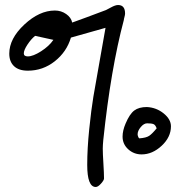

<svg xmlns="http://www.w3.org/2000/svg" viewBox="-20 -709 722 766"><path d="M199 -667Q224 -667 244 -653Q264 -639 268 -619Q313 -635 403 -669Q404 -669 422 -679Q440 -689 451 -689Q479 -689 479 -655Q479 -650 476.5 -641Q474 -632 474 -629Q422 -434 392 -150Q390 -128 390 -116Q390 -97 392.5 -57Q395 -17 395 3Q395 10 383 23.5Q371 37 362 37Q328 37 328 -51Q328 -116 336 -194Q344 -272 352.5 -323Q361 -374 378 -468Q395 -562 401 -598Q286 -566 263 -559Q246 -502 198.5 -464.5Q151 -427 91 -427Q55 -427 36 -445Q17 -463 17 -495Q17 -555 77 -611Q137 -667 199 -667ZM193 -550 120 -566Q104 -553 89.5 -531Q75 -509 75 -496Q75 -484 91 -484Q112 -484 144 -504.5Q176 -525 193 -550ZM566 -282Q604 -280 633 -256.5Q662 -233 662 -205Q662 -162 625 -127.5Q588 -93 545 -93Q514 -93 491.5 -113.5Q469 -134 469 -164Q469 -188 481 -216Q497 -254 515.5 -268Q534 -282 566 -282ZM536 -157Q563 -159 575 -167Q587 -175 605 -197Q600 -211 592 -214Q584 -217 567 -217Q554 -217 541.5 -202Q529 -187 529 -173Q529 -169 531.5 -163Q534 -157 536 -157Z"/></svg>

Font: Because We Organize
Style: Regular
Weight: 400
Designer: Liz Wetzel, Aaron Williamson, Russ McMullin
Foundry: Red Hat
Version: Version 1.000